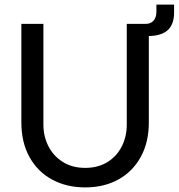

<svg xmlns="http://www.w3.org/2000/svg" viewBox="-20 -804 778 836"><path d="M351 12Q270 12 207 -22Q144 -56 108.5 -120Q73 -184 73 -271V-700H169V-261Q169 -210 191 -167Q213 -124 254 -98.5Q295 -73 351 -73Q407 -73 448 -98.5Q489 -124 510.5 -167Q532 -210 532 -261V-700H628V-271Q628 -184 592.5 -120Q557 -56 494.5 -22Q432 12 351 12ZM579 -647V-700H614Q636 -700 648.5 -714Q661 -728 661 -753V-784H738V-750Q738 -697 709.5 -672Q681 -647 623 -647Z"/></svg>

Font: MuseoModerno Thin
Style: Regular
Weight: 400
Version: Version 1.003